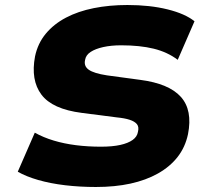

<svg xmlns="http://www.w3.org/2000/svg" viewBox="-20 -736 825 767"><path d="M363 11Q299 11 240 4Q181 -3 132.5 -17Q84 -31 51 -50L119 -206Q153 -187 194.5 -174.5Q236 -162 283.5 -156Q331 -150 383 -150Q429 -150 460.5 -157Q492 -164 510 -177Q528 -190 531 -209Q536 -229 527 -240Q518 -251 498 -257.5Q478 -264 447 -267L307 -285Q189 -300 145.5 -358Q102 -416 120 -511Q131 -563 163 -601.5Q195 -640 243.5 -665.5Q292 -691 354.5 -703.5Q417 -716 489 -716Q579 -716 649.5 -698.5Q720 -681 757 -651L690 -497Q649 -528 594 -541.5Q539 -555 464 -555Q424 -555 392.5 -548Q361 -541 342 -528.5Q323 -516 320 -497Q314 -472 334.5 -457.5Q355 -443 407 -435L540 -417Q655 -402 702.5 -349Q750 -296 731 -200Q720 -148 689.5 -109Q659 -70 611 -43Q563 -16 501 -2.5Q439 11 363 11Z"/></svg>

Font: Nunito Sans 7pt SemiExpanded Black
Style: Italic
Weight: 900
Width: 6
Italic angle: -9°
Designer: Vernon Adams
Foundry: Vernon Adams
Version: Version 3.101;gftools[0.9.27]